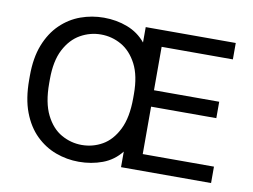

<svg xmlns="http://www.w3.org/2000/svg" viewBox="-77 -822 1245 945"><g transform="rotate(10 545.0 -350.0)"><path d="M370 10Q310 10 254.5 -10.5Q199 -31 155 -74Q111 -117 85.5 -184Q60 -251 60 -345V-365Q60 -455 85.5 -520Q111 -585 155 -627.5Q199 -670 254.5 -690Q310 -710 370 -710Q433 -710 488 -689Q543 -668 580 -623V-700H1030V-618H674V-401H1000V-319H674V-82H1030V0H580V-78Q543 -31 488 -10.5Q433 10 370 10ZM370 -74Q425 -74 472.5 -101Q520 -128 550 -188Q580 -248 580 -345V-365Q580 -457 550 -514.5Q520 -572 472.5 -599Q425 -626 370 -626Q316 -626 268 -599Q220 -572 190 -514.5Q160 -457 160 -365V-345Q160 -248 190 -188Q220 -128 268 -101Q316 -74 370 -74Z"/></g></svg>

Font: Golos Text
Style: Regular
Weight: 400
Designer: A.Korolkova, Vitaly Kuzmin
Foundry: ParaType Ltd
Version: Version 2.004